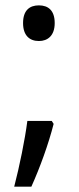

<svg xmlns="http://www.w3.org/2000/svg" viewBox="-20 -566 293 716"><path d="M66 -480C66 -434 90 -413 125 -413C158 -413 184 -433 184 -480C184 -527 160 -546 125 -546C90 -546 66 -527 66 -480ZM180 -104 173 -115H82C73 -45 53 53 33 130H97C129 59 161 -29 180 -104Z"/></svg>

Font: Noto Sans Arabic SemCond
Style: Regular
Weight: 400
Width: 4
Designer: Monotype Design Team, Nadine Chahine, Nizar Qandah and Khaled Hosny
Foundry: Monotype Imaging Inc.
Version: Version 2.012